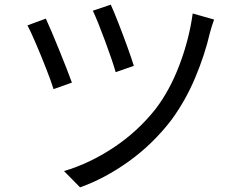

<svg xmlns="http://www.w3.org/2000/svg" viewBox="-20 -772 1040 825"><path d="M456 -752Q468 -726 488 -675Q508 -624 527 -571.5Q546 -519 555 -489L477 -462Q463 -511 431.5 -596Q400 -681 379 -726ZM808 -714 900 -688Q895 -675 890 -659Q885 -643 882 -631Q860 -536 818.5 -437.5Q777 -339 716 -256Q637 -153 534 -79Q431 -5 324 33L255 -37Q364 -69 467.5 -137.5Q571 -206 648 -303Q710 -384 751.5 -494Q793 -604 808 -714ZM177 -692Q199 -644 234 -558Q269 -472 289 -417L210 -389Q200 -422 178 -478Q156 -534 133.5 -586.5Q111 -639 98 -663Z"/></svg>

Font: Noto Sans CJK KR Regular (TTF)
Style: Regular
Weight: 400
Designer: Ryoko NISHIZUKA 西塚涼子 (kana & ideographs); Paul D. Hunt (Latin, Greek & Cyrillic); Wenlong ZHANG 张文龙 (bopomofo); Sandoll 
Foundry: Adobe Systems Incorporated
Version: Version 1.004;PS 1.004;hotconv 1.0.82;makeotf.lib2.5.63406